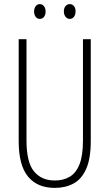

<svg xmlns="http://www.w3.org/2000/svg" viewBox="-20 -905 533 935"><path d="M422 -218Q422 -132 399.5 -82Q377 -32 337.5 -11Q298 10 247 10Q162 10 116.5 -45Q71 -100 71 -218V-714H109V-221Q109 -115 145.5 -70.5Q182 -26 247 -26Q288 -26 319 -44Q350 -62 367 -104.5Q384 -147 384 -221V-714H422ZM146 -849Q146 -864 153.5 -874.5Q161 -885 174 -885Q186 -885 194 -875Q202 -865 202 -849Q202 -832 194 -822.5Q186 -813 174 -813Q161 -813 153.5 -823.5Q146 -834 146 -849ZM291 -850Q291 -865 299 -875Q307 -885 320 -885Q332 -885 340 -875.5Q348 -866 348 -850Q348 -833 340 -823Q332 -813 320 -813Q307 -813 299 -823.5Q291 -834 291 -850Z"/></svg>

Font: Noto Sans Tamil ExtraCondensed ExtraLight
Style: Regular
Weight: 200
Width: 2
Designer: Jelle Bosma - Monotype Design Team
Foundry: Monotype Imaging Inc.
Version: Version 2.004; ttfautohint (v1.8.4.7-5d5b)